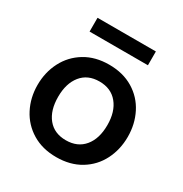

<svg xmlns="http://www.w3.org/2000/svg" viewBox="-161 -796 884 929"><g transform="rotate(30 281.5 -332.0)"><path d="M29 -248Q29 -319 59.5 -378Q90 -437 147 -471.5Q204 -506 281 -506Q359 -506 416 -471.5Q473 -437 503 -378Q533 -319 533 -248Q533 -177 503 -118Q473 -59 416 -24.5Q359 10 281 10Q204 10 147 -24.5Q90 -59 59.5 -118Q29 -177 29 -248ZM419 -248Q419 -323 382.5 -367.5Q346 -412 281 -412Q216 -412 180 -367.5Q144 -323 144 -248Q144 -172 180 -128Q216 -84 281 -84Q346 -84 382.5 -128Q419 -172 419 -248ZM118 -674H444V-597H118Z"/></g></svg>

Font: Cabin SemiBold
Style: Regular
Weight: 600
Designer: Pablo Impallari
Foundry: Pablo Impallari. http://www.impallari.com Igino Marini. http://www.ikern.com
Version: Version 2.200